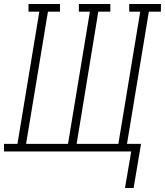

<svg xmlns="http://www.w3.org/2000/svg" viewBox="-35 -755 822 957"><path d="M631 182H588L619 0H-15V-38H52L161 -697H107V-735H264V-697H204L95 -38H304L413 -697H358V-735H515V-697H455L347 -38H555L664 -697H609V-735H767V-697H707L598 -38H668Z"/></svg>

Font: Iosevka Etoile XLtObl
Style: Regular
Weight: 200
Italic angle: -9°
Designer: Belleve Invis
Foundry: Belleve Invis
Version: Version 15.5.2; ttfautohint (v1.8.4)